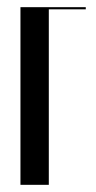

<svg xmlns="http://www.w3.org/2000/svg" viewBox="-20 -515 268 535"><path d="M37 -495H219V-489H116V0H37Z"/></svg>

Font: Moniqa SemBd Narrow Display
Style: Regular
Weight: 600
Width: 4
Designer: Rajesh Rajput
Foundry: Rajesh Rajput
Version: Version 1.000